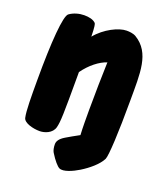

<svg xmlns="http://www.w3.org/2000/svg" viewBox="-127 -620 721 844"><g transform="rotate(20 234.0 -198.5)"><path d="M364 -526C350 -534 332 -535 320 -535C284 -535 222 -505 183 -457C182 -505 179 -516 176 -519C164 -531 144 -535 122 -535C99 -535 73 -528 54 -514C35 -500 25 -377 25 -196C25 -121 25 -52 32 -22C37 0 80 11 111 11C133 11 169 0 177 -32C184 -60 185 -95 185 -274V-292C215 -334 254 -364 288 -375C286 -314 284 -224 284 -149C284 -112 284 -69 286 -34C263 -22 240 -8 226 0C201 15 194 29 194 42C194 57 197 71 202 79C221 110 239 130 249 135C269 145 312 125 338 109C374 87 411 56 426 26C434 9 440 -102 440 -252C440 -378 447 -476 364 -526Z"/></g></svg>

Font: Manosque
Style: Regular
Weight: 400
Designer: Ariel Martín Pérez
Foundry: Ariel Martín Pérez
Version: Version 1.005;hotconv 1.0.109;makeotfexe 2.5.65596